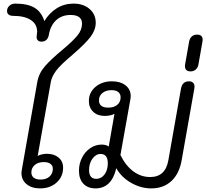

<svg xmlns="http://www.w3.org/2000/svg" viewBox="-20 -1035 1144 1065"><path d="M99 -76Q99 -81 101 -93L187 -581Q196 -630 230.5 -669Q265 -708 329 -761Q383 -806 409 -837.5Q435 -869 435 -904Q435 -927 419.5 -939.5Q404 -952 372 -952Q323 -952 291.5 -923Q260 -894 251 -842Q248 -824 237.5 -814Q227 -804 210 -804Q197 -804 190 -811Q183 -818 183 -830L186 -859Q186 -901 151 -924Q116 -947 53 -947Q37 -947 28 -954Q19 -961 19 -974Q19 -991 32 -1003Q45 -1015 65 -1015Q133 -1015 171.5 -992Q210 -969 226 -918Q254 -964 295.5 -989.5Q337 -1015 388 -1015Q442 -1015 476.5 -985.5Q511 -956 511 -909Q511 -870 483.5 -832.5Q456 -795 382 -731Q315 -675 291 -642.5Q267 -610 262 -581L189 -170Q197 -175 211.5 -178.5Q226 -182 240 -182Q280 -182 305 -161Q330 -140 330 -105Q330 -55 294 -22.5Q258 10 202 10Q156 10 127.5 -13.5Q99 -37 99 -76ZM273 -99Q273 -116 260 -126Q247 -136 223 -136Q192 -136 173 -120Q154 -104 154 -78Q154 -60 167 -49.5Q180 -39 205 -39Q236 -39 254.5 -55.5Q273 -72 273 -99Z M418 -88Q418 -127 435 -160.5Q452 -194 481 -213.5Q510 -233 544 -233Q569 -233 583 -222L615 -404Q606 -398 590.5 -395Q575 -392 561 -392Q521 -392 497 -415Q473 -438 473 -475Q473 -522 509.5 -553Q546 -584 601 -584Q648 -584 676.5 -561.5Q705 -539 705 -502Q705 -494 703 -483L648 -175Q677 -116 719.5 -84.5Q762 -53 813 -53Q898 -53 914 -147L984 -544Q992 -584 1028 -584Q1043 -584 1051 -576Q1059 -568 1059 -554Q1059 -547 1058 -544L988 -148Q975 -72 931 -31Q887 10 819 10Q761 10 707 -21Q653 -52 625 -102Q612 -46 583 -18Q554 10 510 10Q467 10 442.5 -16Q418 -42 418 -88ZM649 -495Q649 -514 636 -524.5Q623 -535 599 -535Q568 -535 548.5 -519.5Q529 -504 529 -478Q529 -438 581 -438Q612 -438 630.5 -453.5Q649 -469 649 -495ZM578 -129Q578 -181 538 -181Q512 -181 493 -155Q474 -129 474 -92Q474 -43 514 -43Q542 -43 560 -67.5Q578 -92 578 -129Z M1006 -669Q1006 -675 1007 -679L1029 -804Q1032 -822 1043.5 -832.5Q1055 -843 1073 -843Q1104 -843 1104 -814Q1104 -807 1103 -804L1081 -679Q1078 -660 1066 -649.5Q1054 -639 1037 -639Q1006 -639 1006 -669Z"/></svg>

Font: Kodchasan
Style: Italic
Weight: 400
Italic angle: -10°
Version: Version 1.000; ttfautohint (v1.6)